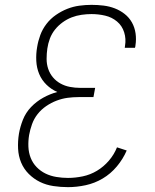

<svg xmlns="http://www.w3.org/2000/svg" viewBox="-20 -763 640 791"><path d="M260 8Q230 8 200 3.5Q170 -1 144.5 -13.5Q119 -26 98.5 -46.5Q78 -67 67 -93.5Q56 -120 54.5 -150.5Q53 -181 58 -212Q63 -241 74.5 -270Q86 -299 108 -322Q130 -345 158 -360.5Q186 -376 216 -384Q191 -395 171.5 -414Q152 -433 141.5 -458Q131 -483 129.5 -512Q128 -541 133 -569Q137 -594 146 -618.5Q155 -643 171.5 -664.5Q188 -686 210.5 -701.5Q233 -717 257 -726.5Q281 -736 306.5 -739.5Q332 -743 357 -743Q382 -743 406.5 -740Q431 -737 453 -728.5Q475 -720 493.5 -705.5Q512 -691 523.5 -670.5Q535 -650 538.5 -625.5Q542 -601 538 -576Q538 -574 537.5 -571.5Q537 -569 536 -566H494Q494 -568 494.5 -570Q495 -572 495 -574Q500 -603 491.5 -630Q483 -657 462 -674.5Q441 -692 413.5 -698.5Q386 -705 357 -705Q337 -705 316 -702Q295 -699 275.5 -691.5Q256 -684 238 -671Q220 -658 206.5 -641Q193 -624 185.5 -604Q178 -584 175 -563Q172 -542 172 -520.5Q172 -499 178.5 -479.5Q185 -460 198 -444.5Q211 -429 229 -419Q247 -409 268 -405Q289 -401 310 -401H372L365 -363H304Q281 -363 258.5 -360Q236 -357 213.5 -348.5Q191 -340 170.5 -326Q150 -312 135 -293Q120 -274 112 -251.5Q104 -229 100 -207Q96 -183 97 -158.5Q98 -134 106.5 -112.5Q115 -91 131 -74.5Q147 -58 167.5 -48Q188 -38 212 -34Q236 -30 260 -30Q290 -30 321 -36.5Q352 -43 379.5 -59.5Q407 -76 428.5 -101Q450 -126 462 -156L502 -143Q487 -108 461.5 -77.5Q436 -47 403 -27.5Q370 -8 333 0Q296 8 260 8Z"/></svg>

Font: Iosevka Curly XLtEx
Style: Italic
Weight: 200
Width: 7
Italic angle: -9°
Monospace: yes
Designer: Belleve Invis
Foundry: Belleve Invis
Version: Version 11.1.0; ttfautohint (v1.8.3)